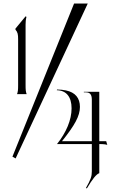

<svg xmlns="http://www.w3.org/2000/svg" viewBox="-20 -820 674 1081"><path d="M68 72 474 -800H397L50 62ZM76 -290H130C125 -304 124 -314 124 -341V-681C124 -695 125 -710 129 -725L124 -728L67 -659V-653C80 -639 82 -625 82 -599V-341C82 -314 81 -304 76 -290ZM464 238 469 241C501 187 522 161 539 155V-9C567 -9 580 -6 584 -4L578 -25H539V-303H452V-300H464C487 -300 497 -287 497 -259V-25H329C401 -115 430 -167 430 -218C430 -268 404 -300 351 -311C336 -314 320 -316 301 -316L300 -312C353 -311 383 -275 383 -210C383 -145 353 -74 301 -9H497V145C497 173 491 191 464 238Z"/></svg>

Font: Sinistre
Style: Regular
Weight: 400
Designer: Jules Durand
Foundry: Collletttivo
Version: Version 69.420;Glyphs 3.2 (3217)